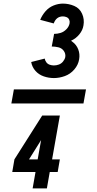

<svg xmlns="http://www.w3.org/2000/svg" viewBox="-20 -900 540 1065"><path d="M161 145 177 54H48L60 -16L214 -259H312L269 -16H312L300 54H256L240 145ZM141 -16H189L208 -123ZM279 -467Q250 -467 222.5 -476.5Q195 -486 176.5 -507Q158 -528 153 -556L228 -575Q230 -564 237 -554.5Q244 -545 255.5 -541Q267 -537 279 -537Q293 -537 306.5 -542Q320 -547 329.5 -558.5Q339 -570 342 -583Q345 -602 334 -617.5Q323 -633 304.5 -637.5Q286 -642 267 -642L277 -695L280 -712Q298 -712 316 -717.5Q334 -723 348.5 -738Q363 -753 366 -771Q368 -782 363.5 -791.5Q359 -801 349 -805Q339 -809 329 -809Q292 -809 278 -770L203 -790Q213 -815 232 -837Q251 -859 277 -869.5Q303 -880 329 -880Q362 -880 392 -867Q422 -854 435.5 -823.5Q449 -793 443 -759Q439 -733 420.5 -710Q402 -687 376 -675L374 -674Q378 -672 382 -668Q404 -652 414 -626Q424 -600 419 -571Q414 -540 392 -514.5Q370 -489 339.5 -478Q309 -467 279 -467ZM43 -326 57 -404H457L443 -326Z"/></svg>

Font: Iosevka SS08
Style: Bold Italic
Weight: 700
Italic angle: -10°
Monospace: yes
Designer: Belleve Invis
Foundry: Belleve Invis
Version: 2.1.0; ttfautohint (v1.8.2)